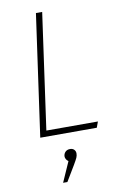

<svg xmlns="http://www.w3.org/2000/svg" viewBox="-102 -738 661 1060"><g transform="rotate(-10 228.5 -207.5)"><path d="M122 -33H411L399 0H82L178 -682H213ZM264 120Q264 132 259 143.5Q254 155 238 182L187 267H163L213 154Q205 149 200.5 141Q196 133 196 126Q196 111 206 100.5Q216 90 233 90Q247 90 255.5 98.5Q264 107 264 120Z"/></g></svg>

Font: FiraGO UltraLight
Style: Italic
Weight: 200
Italic angle: -8°
Designer: bBox Type GmbH
Foundry: bBox Type GmbH
Version: Version 1.001